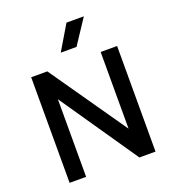

<svg xmlns="http://www.w3.org/2000/svg" viewBox="-164 -1070 1081 1196"><g transform="rotate(-20 376.0 -472.0)"><path d="M91 0V-700H198L551.5 -191.5V-700H660.5V0H553.5L200.5 -514.5V0ZM316.5 -781 414 -944.5H529L421 -781Z"/></g></svg>

Font: Geologica Cursive
Style: Regular
Weight: 400
Designer: Sindre Bremnes, Frode Helland
Foundry: Monokrom Skriftforlag AS
Version: Version 1.010;gftools[0.9.28]